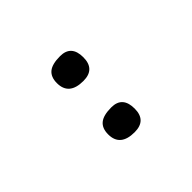

<svg xmlns="http://www.w3.org/2000/svg" viewBox="24 -981 577 577"><g transform="rotate(45 312.5 -692.5)"><path d="M419.9 -636.7Q394 -636.7 381.6 -651.9Q369.1 -667 369.1 -700.7Q369.1 -748 421.4 -748Q471.7 -748 471.7 -697.8Q471.7 -636.7 419.9 -636.7ZM202.1 -636.7Q176.3 -636.7 163.8 -651.9Q151.4 -667 151.4 -700.7Q151.4 -748 203.1 -748Q253.9 -748 253.9 -697.8Q253.9 -636.7 202.1 -636.7Z"/></g></svg>

Font: Pinar-FD Regular
Style: FD-Regular
Weight: 400
Designer: Amin Abedi
Version: Version 3.000